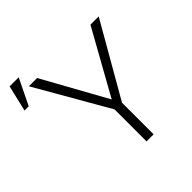

<svg xmlns="http://www.w3.org/2000/svg" viewBox="-257 -953 1117 1117"><g transform="rotate(-45 301.5 -395.0)"><path d="M351.6 -315.9 571.8 -710.9H639.6L380.4 -259.8V0H322.3V-263.2L64.9 -710.9H132.8ZM-14.6 -789.6H60.1L-18.1 -628.9H-52.7Z"/></g></svg>

Font: Roboto Web
Style: Light
Weight: 300
Designer: Google
Version: Version 1.200310; 2013